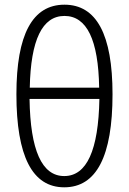

<svg xmlns="http://www.w3.org/2000/svg" viewBox="-20 -789 549 819"><path d="M460 -387Q460 -769 255 -769Q50 -769 50 -387Q50 10 254 10Q460 10 460 -387ZM255 -721Q398 -721 403 -415H107Q113 -721 255 -721ZM254 -38Q111 -38 106 -367H404Q398 -38 254 -38Z"/></svg>

Font: Noto Sans UI SemiCondensed Light
Style: Regular
Weight: 300
Width: 4
Designer: Monotype Design Team
Foundry: Monotype Imaging Inc.
Version: Version 1.901